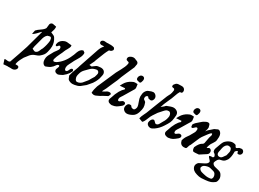

<svg xmlns="http://www.w3.org/2000/svg" viewBox="-126 -1593 3645 2705"><g transform="rotate(30 1696.5 -240.0)"><path d="M109.4 174.8Q140.6 174.8 140.6 202.1Q140.6 222.7 119.1 240.2Q99.6 255.9 72.3 255.9Q67.4 255.9 56.2 255.4Q44.9 254.9 39.1 254.9Q25.4 254.9 17.6 255.9Q10.7 255.9 5.4 255.4Q0 254.9 -2 254.9Q-11.7 254.9 -64.5 259.8L-87.9 189.5Q-83 184.6 -71.3 184.6Q-65.4 184.6 -51.3 186.5Q-37.1 188.5 -29.3 188.5Q-10.7 188.5 0 177.7Q25.4 110.4 57.1 14.2Q88.9 -82 101.6 -119.1Q170.9 -374 177.7 -395.5Q179.7 -400.4 179.7 -406.2Q179.7 -408.2 178.7 -408.2Q175.8 -408.2 161.1 -391.6Q146.5 -375 123.5 -352.1Q100.6 -329.1 80.1 -316.4Q76.2 -314.5 75.2 -314.5Q72.3 -314.5 72.3 -320.3Q72.3 -326.2 77.6 -346.7Q83 -367.2 84 -375Q106.4 -400.4 149.4 -428.7Q192.4 -457 207 -486.3Q210 -498 210.4 -518.1Q210.9 -538.1 214.4 -551.8Q217.8 -565.4 230.5 -574.2Q241.2 -582 254.9 -582Q263.7 -582 283.2 -576.7Q302.7 -571.3 314.5 -570.3Q315.4 -563.5 315.4 -550.8Q315.4 -537.1 312.5 -524.4Q309.6 -511.7 303.2 -493.2Q296.9 -474.6 294.9 -466.8Q304.7 -461.9 320.3 -456.1Q335.9 -450.2 346.7 -443.8Q357.4 -437.5 365.2 -425.8Q404.3 -366.2 404.3 -301.8Q404.3 -260.7 388.7 -203.1Q380.9 -170.9 364.7 -149.9Q348.6 -128.9 318.4 -103.5Q300.8 -89.8 268.1 -79.6Q235.4 -69.3 218.8 -56.6Q201.2 -43.9 188.5 -29.3Q175.8 -14.6 162.1 4.9Q148.4 24.4 136.7 37.1Q133.8 43 125 59.1Q116.2 75.2 112.8 82Q109.4 88.9 102.5 103.5Q95.7 118.2 92.8 127.4Q89.8 136.7 86.4 149.4Q83 162.1 82 173.8Q86.9 174.8 97.7 174.8ZM271.5 -398.4Q251 -380.9 240.2 -358.9Q229.5 -336.9 221.2 -299.8Q212.9 -262.7 207 -246.1Q204.1 -231.4 198.2 -212.9Q192.4 -194.3 188.5 -177.2Q184.6 -160.2 182.6 -135.7Q189.5 -133.8 204.6 -125.5Q219.7 -117.2 229.5 -117.2Q232.4 -117.2 240.2 -119.1Q258.8 -126 268.6 -139.6Q278.3 -153.3 287.1 -175.8Q295.9 -198.2 304.7 -210.9Q333 -285.2 339.8 -357.4Q337.9 -364.3 336.4 -375Q335 -385.7 332.5 -393.1Q330.1 -400.4 322.3 -404.3Q317.4 -408.2 309.6 -408.2Q303.7 -408.2 291.5 -403.8Q279.3 -399.4 271.5 -398.4Z M455.1 -334Q437.5 -334 437.5 -355.5Q437.5 -364.3 443.4 -381.8Q459 -428.7 515.6 -451.2Q534.2 -459 554.7 -459Q566.4 -459 591.8 -455.1Q617.2 -451.2 632.8 -451.2Q634.8 -441.4 634.8 -436.5Q634.8 -417 613.3 -380.9Q591.8 -344.7 585.9 -328.1Q577.1 -301.8 553.2 -255.4Q529.3 -209 515.6 -158.2V-151.4Q515.6 -128.9 533.2 -128.9Q544.9 -128.9 568.4 -140.6Q668 -205.1 720.7 -334Q729.5 -349.6 738.3 -377.4Q747.1 -405.3 758.8 -427.2Q770.5 -449.2 791 -462.9Q810.5 -471.7 817.4 -471.7L843.8 -451.2Q844.7 -445.3 844.7 -434.6Q844.7 -395.5 806.2 -332.5Q767.6 -269.5 758.8 -246.1Q754.9 -236.3 736.8 -203.1Q718.8 -169.9 718.8 -145.5V-140.6Q720.7 -102.5 738.3 -99.6Q739.3 -99.6 741.2 -99.6L743.2 -98.6Q754.9 -98.6 763.7 -109.9Q772.5 -121.1 777.3 -134.3Q782.2 -147.5 791 -158.7Q799.8 -169.9 811.5 -169.9H814.5Q819.3 -169.9 822.3 -166Q825.2 -162.1 827.6 -155.8Q830.1 -149.4 832 -146.5Q821.3 -119.1 804.7 -96.2Q788.1 -73.2 777.3 -63.5Q766.6 -53.7 738.3 -29.3Q730.5 -26.4 705.6 -12.7Q680.7 1 665 1Q664.1 1 661.1 0.5Q658.2 0 656.2 0Q612.3 -6.8 612.3 -43.9Q612.3 -53.7 620.6 -71.8Q628.9 -89.8 630.9 -99.6V-103.5Q630.9 -120.1 619.1 -120.1Q609.4 -120.1 595.7 -111.3Q592.8 -108.4 581.5 -92.8Q570.3 -77.1 561.5 -66.9Q552.7 -56.6 535.2 -43.5Q517.6 -30.3 498 -23.4Q491.2 -21.5 478 -15.1Q464.8 -8.8 457 -8.8Q451.2 -8.8 445.3 -11.7Q407.2 -28.3 404.3 -85.9V-97.7Q404.3 -124 413.1 -146.5Q421.9 -168.9 439.9 -198.7Q458 -228.5 465.8 -246.1Q470.7 -255.9 493.2 -283.2Q515.6 -310.5 515.6 -332V-334Q513.7 -359.4 496.1 -363.3H493.2Q484.4 -363.3 473.1 -348.6Q461.9 -334 455.1 -334Z M960.9 -697.3Q960.9 -714.8 976.1 -724.6Q991.2 -734.4 1008.8 -734.4Q1014.6 -734.4 1028.3 -732.9Q1042 -731.4 1049.8 -731.4Q1054.7 -731.4 1068.4 -733.4Q1073.2 -732.4 1082 -732.4Q1085.9 -732.4 1094.7 -732.9Q1103.5 -733.4 1108.4 -733.4Q1128.9 -733.4 1163.1 -725.6Q1179.7 -710.9 1179.7 -696.3Q1179.7 -679.7 1155.3 -661.1Q1150.4 -659.2 1143.1 -657.7Q1135.7 -656.2 1130.4 -654.3Q1125 -652.3 1122.1 -646.5Q1102.5 -610.4 1089.4 -578.1Q1076.2 -545.9 1061 -506.3Q1045.9 -466.8 1034.2 -438.5Q1031.2 -427.7 1029.3 -421.4Q1027.3 -415 1024.4 -409.7Q1021.5 -404.3 1012.2 -384.8Q1002.9 -365.2 990.2 -337.9L1027.3 -334Q1042 -343.8 1057.6 -356.9Q1073.2 -370.1 1083 -375Q1092.8 -379.9 1112.3 -382.8Q1139.6 -386.7 1149.4 -386.7Q1186.5 -386.7 1207 -366.2Q1224.6 -345.7 1224.6 -321.3Q1224.6 -307.6 1217.8 -280.3Q1210.9 -252.9 1209 -243.2Q1197.3 -210 1183.1 -184.1Q1168.9 -158.2 1159.2 -145.5Q1149.4 -132.8 1128.9 -109.4Q1108.4 -85.9 1097.7 -73.2Q1083 -63.5 1064.5 -46.4Q1045.9 -29.3 1029.8 -18.1Q1013.7 -6.8 992.2 0Q944.3 13.7 917 13.7Q880.9 13.7 850.6 -5.9Q840.8 -12.7 835.9 -22Q831.1 -31.2 826.7 -44.9Q822.3 -58.6 817.4 -67.4Q835 -133.8 854 -182.1Q873 -230.5 878.9 -256.8L978.5 -549.8Q979.5 -553.7 983.4 -564.5Q987.3 -575.2 988.3 -578.6Q989.3 -582 992.7 -590.3Q996.1 -598.6 998 -603Q1000 -607.4 1003.4 -614.7Q1006.8 -622.1 1010.3 -627Q1013.7 -631.8 1018.1 -638.7Q1022.5 -645.5 1027.8 -652.3Q1033.2 -659.2 1040 -667Q1036.1 -668 1029.3 -668Q1023.4 -668 1012.7 -667Q1002 -666 997.1 -666Q982.4 -666 971.7 -674.3Q960.9 -682.6 960.9 -697.3ZM914.1 -110.4Q914.1 -87.9 925.8 -65.4Q937.5 -43 957 -43H959Q981.4 -43.9 1001 -54.7Q1020.5 -65.4 1030.8 -76.7Q1041 -87.9 1060.1 -112.3Q1079.1 -136.7 1088.9 -147.5Q1093.8 -156.2 1109.4 -183.1Q1125 -210 1138.7 -230.5Q1154.3 -279.3 1154.3 -291Q1154.3 -307.6 1143.6 -319.8Q1132.8 -332 1117.2 -332Q1109.4 -332 1087.9 -326.2Q1076.2 -323.2 1065.9 -318.4Q1055.7 -313.5 1048.8 -310.1Q1042 -306.6 1032.2 -297.9Q1022.5 -289.1 1018.6 -285.6Q1014.6 -282.2 1002.9 -270Q991.2 -257.8 987.3 -253.9Q984.4 -251 975.6 -242.2Q966.8 -233.4 964.8 -231Q962.9 -228.5 956.1 -221.2Q949.2 -213.9 946.8 -209.5Q944.3 -205.1 939.9 -198.2Q935.5 -191.4 932.6 -184.1Q929.7 -176.8 926.8 -168.9Q914.1 -128.9 914.1 -110.4Z M1477.5 -740.2Q1502 -740.2 1522.5 -726.6Q1566.4 -716.8 1566.4 -682.6Q1566.4 -676.8 1556.6 -626Q1543 -592.8 1502 -502Q1460.9 -411.1 1439.5 -347.7Q1432.6 -332 1405.3 -271.5Q1377.9 -210.9 1361.3 -169.9Q1358.4 -163.1 1350.6 -148.9Q1342.8 -134.8 1336.9 -123.5Q1331.1 -112.3 1331.1 -108.4Q1331.1 -105.5 1334 -105.5Q1336.9 -105.5 1338.9 -106.4Q1351.6 -112.3 1367.2 -123.5Q1382.8 -134.8 1397 -141.1Q1411.1 -147.5 1431.6 -147.5Q1441.4 -147.5 1448.7 -142.1Q1456.1 -136.7 1456.1 -127Q1456.1 -120.1 1449.7 -108.9Q1443.4 -97.7 1441.4 -91.8Q1429.7 -85 1395.5 -67.9Q1361.3 -50.8 1340.8 -36.1Q1329.1 -31.2 1312.5 -22.5Q1295.9 -13.7 1282.2 -8.3Q1268.6 -2.9 1252 -2.9H1249Q1241.2 -2.9 1229 -7.8Q1216.8 -12.7 1212.9 -13.7V-21.5Q1212.9 -34.2 1215.3 -49.3Q1217.8 -64.5 1219.7 -73.7Q1221.7 -83 1227.5 -102.5Q1233.4 -122.1 1235.4 -130.9L1367.2 -431.6Q1374 -446.3 1408.7 -508.8Q1443.4 -571.3 1453.1 -617.2Q1457 -637.7 1453.1 -642.6Q1448.2 -650.4 1425.3 -654.8Q1402.3 -659.2 1402.3 -683.6Q1402.3 -708 1427.2 -724.1Q1452.1 -740.2 1477.5 -740.2Z M1718.8 -578.1Q1736.3 -578.1 1746.1 -567.4Q1755.9 -556.6 1755.9 -538.1Q1755.9 -530.3 1753.9 -522Q1752 -513.7 1748 -502.9Q1745.1 -494.1 1743.7 -490.2Q1742.2 -486.3 1736.8 -481.9Q1731.4 -477.5 1723.6 -477.5Q1716.8 -478.5 1703.1 -482.4Q1701.2 -482.4 1696.3 -483.9Q1691.4 -485.4 1689.9 -485.8Q1688.5 -486.3 1684.6 -487.8Q1680.7 -489.3 1678.7 -490.7Q1676.8 -492.2 1674.8 -494.1Q1672.9 -496.1 1670.9 -499Q1666 -508.8 1666 -518.6Q1666 -542 1681.2 -560.1Q1696.3 -578.1 1718.8 -578.1ZM1666 -134.8Q1698.2 -132.8 1698.2 -107.4Q1698.2 -97.7 1692.4 -88.4Q1686.5 -79.1 1680.2 -73.2Q1673.8 -67.4 1661.1 -57.6Q1648.4 -47.9 1642.6 -43Q1616.2 -20.5 1584 -11.7Q1552.7 -3.9 1543 -3.9Q1530.3 -3.9 1517.6 -7.8Q1503.9 -11.7 1496.1 -15.6Q1488.3 -19.5 1481 -29.3Q1473.6 -39.1 1473.6 -52.7Q1473.6 -59.6 1475.6 -66.9Q1477.5 -74.2 1481.4 -84Q1485.4 -93.8 1487.3 -99.6Q1503.9 -158.2 1536.1 -216.8Q1562.5 -262.7 1589.8 -283.2Q1592.8 -285.2 1592.8 -288.6Q1592.8 -292 1591.3 -296.9Q1589.8 -301.8 1589.8 -304.7Q1541 -299.8 1505.9 -298.8L1528.3 -339.8Q1561.5 -398.4 1624 -429.7H1625Q1627.9 -429.7 1632.8 -433.6Q1637.7 -437.5 1649.9 -441.4Q1662.1 -445.3 1682.6 -445.3Q1689.5 -445.3 1712.9 -443.4Q1713.9 -434.6 1717.3 -415.5Q1720.7 -396.5 1720.7 -386.7Q1720.7 -362.3 1702.1 -339.8Q1619.1 -203.1 1614.3 -193.4Q1610.4 -186.5 1601.1 -173.8Q1591.8 -161.1 1587.9 -150.9Q1584 -140.6 1584 -126Q1584 -102.5 1602.5 -102.5Q1612.3 -102.5 1631.3 -118.7Q1650.4 -134.8 1664.1 -134.8Z M2024.4 -392.6Q2024.4 -372.1 2012.7 -355Q2001 -337.9 1981.4 -337.9Q1971.7 -337.9 1950.2 -343.8Q1944.3 -345.7 1937.5 -356.4Q1930.7 -367.2 1924.8 -367.2H1922.9Q1892.6 -361.3 1892.6 -323.2Q1892.6 -322.3 1893.1 -319.3Q1893.6 -316.4 1893.6 -314.5Q1895.5 -302.7 1912.6 -293Q1929.7 -283.2 1933.6 -273.4Q1950.2 -231.4 1950.2 -198.2Q1950.2 -167 1933.6 -115.2Q1914.1 -55.7 1870.1 -33.2Q1821.3 -6.8 1789.1 -6.8Q1757.8 -6.8 1736.3 -27.3Q1715.8 -44.9 1715.8 -74.2Q1715.8 -99.6 1730.5 -121.1Q1743.2 -140.6 1767.6 -140.6Q1772.5 -140.6 1782.2 -138.7Q1789.1 -136.7 1794.4 -127Q1799.8 -117.2 1805.7 -115.2Q1825.2 -107.4 1834 -107.4Q1851.6 -107.4 1861.8 -126.5Q1872.1 -145.5 1872.1 -163.1Q1872.1 -184.6 1852.5 -233.9Q1833 -283.2 1833 -311.5Q1833 -321.3 1834 -326.2Q1835 -332 1835.4 -343.3Q1835.9 -354.5 1836.9 -359.9Q1837.9 -365.2 1840.3 -374Q1842.8 -382.8 1846.7 -390.6Q1865.2 -424.8 1890.6 -435.5Q1939.5 -457 1961.9 -457Q1986.3 -457 2005.4 -437Q2024.4 -417 2024.4 -392.6Z M2326.2 -274.4Q2326.2 -296.9 2315.9 -314.5Q2305.7 -332 2289.1 -334H2281.2Q2261.7 -334 2247.6 -325.7Q2233.4 -317.4 2212.4 -293Q2191.4 -268.6 2185.5 -262.7Q2170.9 -249 2160.2 -234.4Q2149.4 -219.7 2137.7 -200.7Q2126 -181.6 2116.2 -168.9Q2098.6 -144.5 2076.7 -86.9Q2054.7 -29.3 2034.2 -15.6L1974.6 -38.1Q1982.4 -75.2 2004.4 -117.7Q2026.4 -160.2 2033.2 -182.6Q2043.9 -210 2085.9 -318.8Q2127.9 -427.7 2157.2 -499Q2162.1 -510.7 2170.4 -525.4Q2178.7 -540 2184.6 -553.2Q2190.4 -566.4 2193.4 -581.1Q2200.2 -613.3 2200.2 -619.1Q2200.2 -632.8 2193.4 -641.6Q2188.5 -648.4 2177.2 -648.4Q2166 -648.4 2157.7 -651.9Q2149.4 -655.3 2149.4 -670.9Q2149.4 -690.4 2174.8 -713.9Q2182.6 -721.7 2193.8 -725.6Q2205.1 -729.5 2210.4 -729.5Q2215.8 -729.5 2234.4 -730.5Q2240.2 -730.5 2250.5 -731Q2260.7 -731.4 2265.6 -731.4Q2294.9 -731.4 2310.5 -713.9Q2324.2 -700.2 2324.2 -679.7Q2324.2 -664.1 2316.4 -652.3Q2312.5 -646.5 2300.3 -646Q2288.1 -645.5 2283.2 -641.6Q2266.6 -615.2 2247.6 -559.1Q2228.5 -502.9 2212.9 -472.7Q2205.1 -453.1 2194.3 -430.7Q2183.6 -408.2 2174.8 -385.7Q2166 -363.3 2154.3 -325.2L2197.3 -361.3Q2200.2 -364.3 2205.6 -370.6Q2210.9 -377 2215.8 -379.9Q2288.1 -411.1 2320.3 -411.1Q2352.5 -411.1 2379.9 -390.6Q2404.3 -371.1 2404.3 -335Q2404.3 -328.1 2399.4 -287.1Q2395.5 -241.2 2380.9 -209.5Q2366.2 -177.7 2334 -128.9Q2292 -63.5 2236.3 -24.4Q2199.2 2 2176.8 2H2170.9Q2147.5 1 2129.9 -14.6Q2112.3 -30.3 2112.3 -53.7Q2112.3 -58.6 2116.2 -74.2Q2129.9 -118.2 2160.2 -123H2163.1Q2174.8 -123 2189.9 -104Q2205.1 -85 2216.8 -85H2219.7Q2237.3 -87.9 2247.6 -98.1Q2257.8 -108.4 2268.6 -130.9Q2279.3 -153.3 2285.2 -161.1Q2307.6 -194.3 2316.4 -224.6Q2326.2 -261.7 2326.2 -274.4Z M2635.7 -578.1Q2653.3 -578.1 2663.1 -567.4Q2672.9 -556.6 2672.9 -538.1Q2672.9 -530.3 2670.9 -522Q2668.9 -513.7 2665 -502.9Q2662.1 -494.1 2660.6 -490.2Q2659.2 -486.3 2653.8 -481.9Q2648.4 -477.5 2640.6 -477.5Q2633.8 -478.5 2620.1 -482.4Q2618.2 -482.4 2613.3 -483.9Q2608.4 -485.4 2606.9 -485.8Q2605.5 -486.3 2601.6 -487.8Q2597.7 -489.3 2595.7 -490.7Q2593.8 -492.2 2591.8 -494.1Q2589.8 -496.1 2587.9 -499Q2583 -508.8 2583 -518.6Q2583 -542 2598.1 -560.1Q2613.3 -578.1 2635.7 -578.1ZM2583 -134.8Q2615.2 -132.8 2615.2 -107.4Q2615.2 -97.7 2609.4 -88.4Q2603.5 -79.1 2597.2 -73.2Q2590.8 -67.4 2578.1 -57.6Q2565.4 -47.9 2559.6 -43Q2533.2 -20.5 2501 -11.7Q2469.7 -3.9 2460 -3.9Q2447.3 -3.9 2434.6 -7.8Q2420.9 -11.7 2413.1 -15.6Q2405.3 -19.5 2397.9 -29.3Q2390.6 -39.1 2390.6 -52.7Q2390.6 -59.6 2392.6 -66.9Q2394.5 -74.2 2398.4 -84Q2402.3 -93.8 2404.3 -99.6Q2420.9 -158.2 2453.1 -216.8Q2479.5 -262.7 2506.8 -283.2Q2509.8 -285.2 2509.8 -288.6Q2509.8 -292 2508.3 -296.9Q2506.8 -301.8 2506.8 -304.7Q2458 -299.8 2422.9 -298.8L2445.3 -339.8Q2478.5 -398.4 2541 -429.7H2542Q2544.9 -429.7 2549.8 -433.6Q2554.7 -437.5 2566.9 -441.4Q2579.1 -445.3 2599.6 -445.3Q2606.4 -445.3 2629.9 -443.4Q2630.9 -434.6 2634.3 -415.5Q2637.7 -396.5 2637.7 -386.7Q2637.7 -362.3 2619.1 -339.8Q2536.1 -203.1 2531.2 -193.4Q2527.3 -186.5 2518.1 -173.8Q2508.8 -161.1 2504.9 -150.9Q2501 -140.6 2501 -126Q2501 -102.5 2519.5 -102.5Q2529.3 -102.5 2548.3 -118.7Q2567.4 -134.8 2581.1 -134.8Z M2976.6 -344.7Q2976.6 -365.2 2966.8 -365.2Q2961.9 -365.2 2954.1 -359.4Q2946.3 -353.5 2937 -342.3Q2927.7 -331.1 2920.4 -321.3Q2913.1 -311.5 2902.8 -297.4Q2892.6 -283.2 2887.7 -277.3Q2864.3 -247.1 2849.1 -216.8Q2834 -186.5 2818.8 -147Q2803.7 -107.4 2790 -80.1Q2781.2 -69.3 2775.4 -55.2Q2769.5 -41 2768.1 -30.8Q2766.6 -20.5 2761.2 -11.7Q2755.9 -2.9 2746.1 -1Q2728.5 1 2720.7 1Q2661.1 1 2646.5 -67.4Q2658.2 -115.2 2685.5 -151.9Q2712.9 -188.5 2717.8 -201.2Q2723.6 -213.9 2734.9 -231Q2746.1 -248 2752.4 -262.7Q2758.8 -277.3 2759.8 -294.9Q2759.8 -296.9 2760.3 -300.8Q2760.7 -304.7 2760.7 -305.7Q2760.7 -332 2740.2 -332Q2730.5 -332 2712.9 -312.5Q2695.3 -293 2684.6 -293Q2667 -293 2667 -317.4V-320.3Q2667 -331.1 2665 -335.9Q2676.8 -357.4 2694.3 -375Q2711.9 -392.6 2735.4 -411.1Q2758.8 -429.7 2770.5 -441.4Q2776.4 -445.3 2789.6 -452.6Q2802.7 -460 2809.1 -463.4Q2815.4 -466.8 2825.2 -470.2Q2835 -473.6 2842.8 -473.6Q2855.5 -473.6 2870.1 -464.8Q2871.1 -461.9 2877.9 -443.8Q2884.8 -425.8 2885.7 -414.1V-410.2Q2885.7 -398.4 2883.3 -388.2Q2880.9 -377.9 2876.5 -364.7Q2872.1 -351.6 2870.1 -341.8Q2875 -351.6 2884.8 -362.8Q2894.5 -374 2903.3 -381.8Q2912.1 -389.6 2932.1 -406.7Q2952.1 -423.8 2963.9 -434.6Q2974.6 -437.5 2993.7 -448.2Q3012.7 -459 3022.5 -459Q3030.3 -459 3038.1 -455.1Q3079.1 -431.6 3079.1 -370.1Q3079.1 -353.5 3075.2 -318.4Q3072.3 -291 3047.4 -256.8Q3022.5 -222.7 3016.6 -201.2Q3015.6 -198.2 3009.8 -181.2Q3003.9 -164.1 3003.9 -158.2Q3003.9 -153.3 3006.8 -153.3Q3008.8 -153.3 3010.7 -154.3Q3016.6 -157.2 3023.4 -161.1Q3030.3 -165 3035.2 -167Q3040 -168.9 3043.9 -168.9Q3048.8 -168.9 3054.7 -166Q3079.1 -154.3 3079.1 -125Q3079.1 -105.5 3071.3 -94.7Q3063.5 -84 3043 -71.3Q3022.5 -58.6 3016.6 -54.7Q3003.9 -44.9 2983.4 -32.7Q2962.9 -20.5 2956.1 -15.6Q2945.3 -15.6 2924.8 -13.2Q2904.3 -10.7 2892.6 -10.7Q2878.9 -10.7 2864.3 -13.7Q2863.3 -15.6 2860.4 -20Q2857.4 -24.4 2856 -26.4Q2854.5 -28.3 2852.5 -33.7Q2850.6 -39.1 2849.6 -43.5Q2848.6 -47.9 2847.7 -55.7Q2846.7 -63.5 2846.7 -72.3Q2864.3 -111.3 2881.8 -134.3Q2899.4 -157.2 2910.2 -163.1Q2920.9 -168.9 2930.7 -176.3Q2940.4 -183.6 2944.3 -195.3Q2954.1 -250 2962.9 -294.9Q2963.9 -302.7 2970.2 -318.4Q2976.6 -334 2976.6 -344.7Z M3481.4 -342.8Q3481.4 -324.2 3468.3 -310.5Q3455.1 -296.9 3437.5 -296.9Q3427.7 -296.9 3419.9 -300.8Q3415 -302.7 3414.6 -316.9Q3414.1 -331.1 3403.3 -331.1Q3396.5 -331.1 3386.7 -319.8Q3377 -308.6 3373 -306.6Q3372.1 -303.7 3372.1 -293V-282.2Q3372.1 -212.9 3349.6 -166Q3346.7 -161.1 3339.8 -152.3Q3333 -143.6 3329.6 -139.2Q3326.2 -134.8 3319.8 -128.4Q3313.5 -122.1 3305.2 -117.7Q3296.9 -113.3 3285.2 -109.4Q3277.3 -105.5 3261.7 -103.5Q3246.1 -101.6 3238.3 -95.7Q3215.8 -80.1 3203.1 -48.8Q3195.3 -31.2 3195.3 -24.4Q3195.3 -17.6 3197.3 -13.7Q3210 12.7 3240.7 21Q3271.5 29.3 3305.2 37.1Q3338.9 44.9 3355.5 68.4Q3379.9 103.5 3379.9 135.7Q3379.9 150.4 3373 173.8Q3368.2 190.4 3357.4 199.7Q3346.7 209 3326.2 220.7Q3307.6 231.4 3288.1 237.3Q3268.6 243.2 3257.3 244.6Q3246.1 246.1 3214.8 250Q3170.9 254.9 3149.4 254.9Q3111.3 254.9 3074.2 242.2Q3050.8 234.4 3039.1 229Q3027.3 223.6 3014.2 212.9Q3001 202.1 2992.2 185.5Q2982.4 168.9 2982.4 150.4Q2982.4 131.8 2992.2 115.2Q3001 98.6 3014.2 89.8Q3027.3 81.1 3047.9 72.8Q3068.4 64.5 3080.1 56.6Q3085 53.7 3098.6 46.9Q3112.3 40 3119.1 33.2Q3138.7 13.7 3138.7 0Q3137.7 -16.6 3115.7 -35.6Q3093.8 -54.7 3091.8 -72.3Q3110.4 -80.1 3127.9 -80.1Q3130.9 -80.1 3134.8 -79.6Q3138.7 -79.1 3139.6 -79.1Q3146.5 -79.1 3153.3 -85.9Q3160.2 -92.8 3160.2 -100.6Q3160.2 -107.4 3150.4 -125Q3146.5 -132.8 3132.3 -141.6Q3118.2 -150.4 3115.2 -160.2Q3111.3 -171.9 3111.3 -183.6Q3111.3 -201.2 3132.8 -253.9Q3134.8 -259.8 3141.1 -276.9Q3147.5 -293.9 3149.9 -300.3Q3152.3 -306.6 3158.2 -319.3Q3164.1 -332 3169.4 -338.9Q3174.8 -345.7 3183.6 -354.5Q3192.4 -363.3 3203.1 -371.1Q3248 -402.3 3288.1 -402.3Q3311.5 -402.3 3332 -394.5Q3339.8 -391.6 3346.2 -376.5Q3352.5 -361.3 3361.3 -359.4H3365.2Q3374 -359.4 3386.7 -370.1Q3399.4 -380.9 3408.2 -382.8Q3437.5 -387.7 3440.4 -387.7Q3457 -387.7 3469.2 -374Q3481.4 -360.4 3481.4 -342.8ZM3072.3 117.2Q3069.3 123 3069.3 129.9Q3069.3 139.6 3078.1 152.3Q3083 158.2 3088.4 163.1Q3093.8 168 3097.7 170.4Q3101.6 172.9 3109.9 176.3Q3118.2 179.7 3120.6 180.2Q3123 180.7 3134.8 183.6Q3146.5 186.5 3148.4 187.5Q3156.2 188.5 3169.9 191.9Q3183.6 195.3 3196.3 197.3Q3209 199.2 3223.6 199.2Q3250 199.2 3277.3 193.4Q3294.9 178.7 3294.9 153.3Q3294.9 131.8 3283.2 111.3Q3279.3 104.5 3274.4 99.1Q3269.5 93.8 3261.7 89.8Q3253.9 85.9 3250 84.5Q3246.1 83 3234.4 80.1Q3222.7 77.1 3218.8 76.2Q3187.5 66.4 3169.9 66.4Q3157.2 66.4 3142.6 70.3Q3113.3 78.1 3097.2 87.4Q3081.1 96.7 3072.3 117.2ZM3178.7 -174.8Q3178.7 -156.2 3189.9 -144Q3201.2 -131.8 3218.8 -131.8Q3240.2 -131.8 3252.9 -142.1Q3265.6 -152.3 3277.8 -172.4Q3290 -192.4 3298.8 -201.2Q3299.8 -208 3307.1 -235.4Q3314.5 -262.7 3314.5 -275.4Q3314.5 -293.9 3304.7 -312.5Q3293.9 -332 3256.8 -332Q3245.1 -332 3234.4 -324.2Q3226.6 -318.4 3220.7 -312.5Q3214.8 -306.6 3210.4 -298.3Q3206.1 -290 3203.1 -285.6Q3200.2 -281.2 3197.3 -269.5Q3194.3 -257.8 3193.4 -254.9Q3192.4 -252 3189.5 -236.3Q3186.5 -220.7 3186.5 -218.8Q3178.7 -187.5 3178.7 -174.8Z"/></g></svg>

Font: Essays1743
Style: Italic
Weight: 500
Italic angle: -10°
Designer: Based on the typeface in a 1743 English translation of the essays of Montaigne.  PostScript/TrueType font designed by Jo
Version: Version 002.100